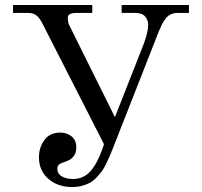

<svg xmlns="http://www.w3.org/2000/svg" viewBox="-20 -732 812 770"><path d="M32.2 -680.2V-711.9H350.1V-680.2H288.1Q252 -680.2 252 -662.1Q252 -642.6 256.8 -632.8L440.9 -262.2L556.2 -555.2Q574.2 -603 574.2 -632.8Q574.2 -651.9 562 -666Q549.8 -680.2 522 -680.2H467.8V-711.9H737.8V-680.2H691.9Q676.8 -680.2 664.6 -674.3Q652.3 -668.5 643.3 -656.2Q634.3 -644 629.2 -633.8Q624 -623.5 617.2 -606.9L435.1 -143.1Q426.3 -120.6 420.9 -107.9Q415.5 -95.2 406 -75.7Q396.5 -56.2 388.2 -44.9Q379.9 -33.7 366.9 -20Q354 -6.3 340.6 1Q327.1 8.3 309.1 13.2Q291 18.1 270 18.1Q211.4 18.1 173.8 -14.9Q136.2 -47.9 136.2 -101.1Q136.2 -141.1 158.2 -170.7Q180.2 -200.2 221.2 -200.2Q249.5 -200.2 267.8 -184.6Q286.1 -168.9 286.1 -140.1Q286.1 -96.2 237.8 -82Q231.4 -80.1 228 -78.6Q224.6 -77.1 219.7 -74.2Q214.8 -71.3 212.4 -66.7Q210 -62 210 -56.2Q210 -34.7 228.5 -24.4Q247.1 -14.2 272.9 -14.2Q314 -14.2 341.6 -44.2Q369.1 -74.2 389.2 -130.9L397 -153.8L150.9 -636.2Q138.2 -661.6 125.2 -670.9Q112.3 -680.2 91.8 -680.2Z"/></svg>

Font: Flanker Steampunk
Style: Regular
Weight: 400
Designer: Alexey Kryukov, Leonardo Di Lena
Foundry: Alexey Kryukov, Leonardo Di Lena
Version: 1.210